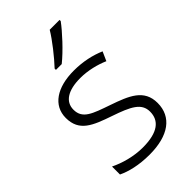

<svg xmlns="http://www.w3.org/2000/svg" viewBox="-234 -846 937 937"><g transform="rotate(-45 234.5 -378.0)"><path d="M371 -758V-766H303C277 -722 223 -654 186 -615V-606H226C276 -646 341 -717 371 -758ZM423 -141C423 -235 348 -264 253 -297C161 -329 109 -345 109 -408C109 -464 158 -494 242 -494C295 -494 349 -480 390 -462L411 -509C365 -529 309 -542 245 -542C129 -542 54 -492 54 -406C54 -313 122 -287 221 -253C317 -220 367 -196 367 -137C367 -76 323 -38 218 -38C155 -38 93 -56 46 -79V-24C85 -5 143 10 217 10C348 10 423 -45 423 -141Z"/></g></svg>

Font: Noto Sans Meetei Mayek Light
Style: Regular
Weight: 300
Designer: Monotype Design Team and Neelakash Kshetrimayum
Foundry: Monotype Imaging Inc.
Version: Version 2.002